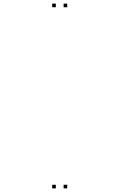

<svg xmlns="http://www.w3.org/2000/svg" viewBox="-20 -831 660 1061"><path d="M351.5 -791V-811H331.5V-791ZM288.5 -791V-811H268.5V-791ZM288.5 210V190H268.5V210ZM351.5 210V190H331.5V210Z"/></svg>

Font: Monaspace Neon Dots Var
Style: Regular
Weight: 400
Designer: Riley Cran and the Lettermatic Team
Version: Version 1.100 (Monaspace Neon Dots)